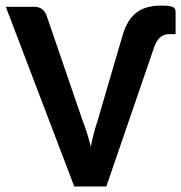

<svg xmlns="http://www.w3.org/2000/svg" viewBox="-20 -673 654 693"><path d="M1 -648.4H104Q120.6 -648.4 131.1 -640.6Q141.6 -632.8 147 -620.1L278.3 -237.3Q286.1 -217.3 293.7 -193.6Q301.3 -169.9 307.6 -143.6Q313 -169.9 319.3 -193.8Q325.7 -217.8 332.5 -238.3L424.3 -551.8Q440.9 -603.5 473.4 -628.2Q505.9 -652.8 561.5 -652.8Q578.1 -652.8 588.4 -651.6Q598.6 -650.4 604.2 -647.5Q609.9 -644.5 611.8 -640.1Q613.8 -635.7 613.8 -629.4V-549.8H590.3Q553.2 -549.8 536.6 -503.4L363.8 0H248Z"/></svg>

Font: Carlito
Style: Bold
Weight: 700
Designer: Lukasz Dziedzic
Foundry: tyPoland Lukasz Dziedzic
Version: Version 1.104